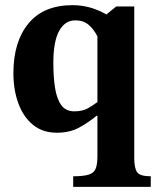

<svg xmlns="http://www.w3.org/2000/svg" viewBox="-20 -505 618 745"><path d="M565 220H264V179Q306 179 326 172Q346 165 352 147.5Q358 130 358 101V-56H355Q325 -31 288 -10.5Q251 10 201 10Q145 10 107.5 -21Q70 -52 51 -104.5Q32 -157 32 -221Q32 -343 90.5 -414Q149 -485 262 -485Q293 -485 325 -477Q357 -469 393 -449L431 -480H501V110Q501 147 512 163Q523 179 565 179ZM268 -73Q300 -73 320.5 -84.5Q341 -96 358 -109V-364Q343 -393 323 -409.5Q303 -426 272 -426Q232 -426 209.5 -385Q187 -344 187 -261Q187 -207 193.5 -164.5Q200 -122 217.5 -97.5Q235 -73 268 -73Z"/></svg>

Font: STIX Two Text
Style: Bold
Weight: 700
Designer: Ross Mills, John Hudson & Paul Hanslow, Tiro Typeworks Ltd; with prior portions MicroPress Inc., and Coen Hoffman.
Foundry: Tiro Typeworks Ltd
Version: Version 2.13 b171